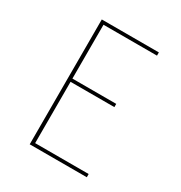

<svg xmlns="http://www.w3.org/2000/svg" viewBox="-172 -857 921 979"><g transform="rotate(30 288.0 -367.5)"><path d="M144 0H480V-19H165V-380H423V-399H165V-716H480V-735H144Z"/></g></svg>

Font: Iosevka Sparkle Thin
Style: Regular
Weight: 100
Designer: Belleve Invis
Foundry: Belleve Invis
Version: Version 4.5.0; ttfautohint (v1.8.3)